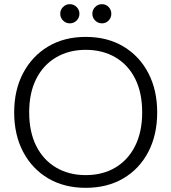

<svg xmlns="http://www.w3.org/2000/svg" viewBox="-20 -889 822 921"><path d="M391 12Q288 12 211 -33.5Q134 -79 91 -160.5Q48 -242 48 -350Q48 -457 91 -538.5Q134 -620 211 -666Q288 -712 391 -712Q495 -712 572 -666Q649 -620 691.5 -538.5Q734 -457 734 -350Q734 -242 691.5 -160.5Q649 -79 572 -33.5Q495 12 391 12ZM391 -49Q472 -49 533 -85Q594 -121 628 -188.5Q662 -256 662 -350Q662 -444 628.5 -511Q595 -578 533.5 -614Q472 -650 391 -650Q311 -650 249.5 -614Q188 -578 154 -511Q120 -444 120 -350Q120 -256 154 -188.5Q188 -121 249.5 -85Q311 -49 391 -49ZM315 -777Q296 -777 282.5 -790.5Q269 -804 269 -823Q269 -842 282.5 -855.5Q296 -869 315 -869Q334 -869 347.5 -855.5Q361 -842 361 -823Q361 -804 347.5 -790.5Q334 -777 315 -777ZM469 -777Q450 -777 436.5 -790.5Q423 -804 423 -823Q423 -842 436.5 -855.5Q450 -869 469 -869Q488 -869 501 -855.5Q514 -842 514 -823Q514 -804 501 -790.5Q488 -777 469 -777Z"/></svg>

Font: DM Sans 24pt Light
Style: Regular
Weight: 300
Designer: Colophon Foundry, Jonny Pinhorn
Foundry: Colophon Foundry
Version: Version 4.004;gftools[0.9.30]